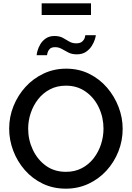

<svg xmlns="http://www.w3.org/2000/svg" viewBox="-20 -1127 792 1152"><path d="M375 5Q299 5 236.5 -25Q174 -55 129 -106.5Q84 -158 59.5 -222.5Q35 -287 35 -355Q35 -426 61 -490.5Q87 -555 133 -605.5Q179 -656 241.5 -685.5Q304 -715 377 -715Q453 -715 515.5 -684Q578 -653 622.5 -601Q667 -549 691.5 -485Q716 -421 716 -354Q716 -283 690.5 -218.5Q665 -154 619 -103.5Q573 -53 510.5 -24Q448 5 375 5ZM149 -355Q149 -288 177 -228.5Q205 -169 255.5 -132.5Q306 -96 376 -96Q429 -96 471 -118Q513 -140 542 -177.5Q571 -215 586 -261Q601 -307 601 -355Q601 -422 573.5 -481Q546 -540 495 -576.5Q444 -613 376 -613Q322 -613 280 -591Q238 -569 209 -532Q180 -495 164.5 -449Q149 -403 149 -355ZM441 -801Q411 -801 390 -812Q369 -823 350.5 -833.5Q332 -844 311 -844Q288 -844 278 -833Q268 -822 265 -810Q262 -798 262 -796H200Q200 -804 205 -822.5Q210 -841 222 -861.5Q234 -882 255 -896.5Q276 -911 307 -911Q337 -911 357 -900Q377 -889 395 -878Q413 -867 438 -867Q462 -867 474 -878.5Q486 -890 489 -902Q492 -914 492 -916H555Q555 -910 549.5 -891.5Q544 -873 531 -852Q518 -831 496 -816Q474 -801 441 -801ZM230 -1037V-1107H526V-1037Z"/></svg>

Font: Raleway SemiBold
Style: Regular
Weight: 600
Designer: Matt McInerney, Pablo Impallari, Rodrigo Fuenzalida
Foundry: Matt McInerney, Pablo Impallari, Rodrigo Fuenzalida
Version: Version 4.026